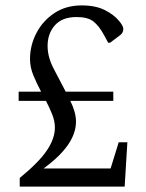

<svg xmlns="http://www.w3.org/2000/svg" viewBox="-20 -690 540 710"><path d="M53 0V-32Q124 -90 153.5 -134Q183 -178 183 -218Q183 -242 173 -267Q163 -292 150 -317H49V-351H132Q116 -381 103.5 -411Q91 -441 91 -472Q91 -522 114.5 -567.5Q138 -613 181 -641.5Q224 -670 282 -670Q333 -670 367 -653Q401 -636 420 -613Q436 -594 436 -583Q436 -568 423 -559L387 -532H380L366 -558Q346 -595 325 -611Q304 -627 263 -627Q210 -627 183 -596.5Q156 -566 156 -520Q156 -479 178.5 -436Q201 -393 223 -351H399V-317H240Q250 -297 255.5 -277.5Q261 -258 261 -240Q261 -154 141 -67H389L419 -164H451L441 0Z"/></svg>

Font: Spectral Light
Style: Regular
Weight: 300
Designer: Jean-Baptiste Levee
Foundry: Production Type
Version: Version 2.001